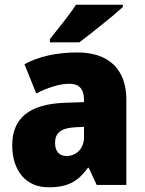

<svg xmlns="http://www.w3.org/2000/svg" viewBox="-20 -786 616 816"><path d="M502 -756V-766H303C274 -721 226 -663 192 -620V-606H317C369 -645 462 -719 502 -756ZM310 -563C219 -563 144 -546 84 -513L134 -389C186 -415 235 -430 275 -430C314 -430 337 -410 337 -362V-352L252 -349C109 -343 32 -287 32 -169C32 -59 91 10 186 10C270 10 311 -15 354 -73H357L391 0H517V-363C517 -494 439 -563 310 -563ZM299 -245 337 -247V-202C337 -155 304 -123 263 -123C233 -123 214 -141 214 -179C214 -220 238 -242 299 -245Z"/></svg>

Font: Noto Sans Sinhala SemiCondensed Black
Style: Regular
Weight: 900
Width: 4
Designer: Jelle Bosma - Monotype Design Team
Foundry: Monotype Imaging Inc.
Version: Version 2.006